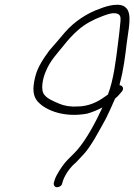

<svg xmlns="http://www.w3.org/2000/svg" viewBox="-20 -750 564 806"><path d="M127 -424C116 -378 118 -347 138 -324C175 -283 255 -256 346 -273C370 -280 389 -288 410 -299C383 -240 344 -166 303 -119C285 -99 267 -84 252 -66C240 -51 217 -18 210 4L206 17C204 26 209 36 219 36C229 36 239 30 241 20L245 7C256 -23 278 -51 299 -68C308 -77 318 -88 329 -100C363 -135 399 -207 424 -251C436 -275 451 -308 463 -336C475 -346 482 -354 490 -364C502 -376 496 -392 482 -392L483 -400C499 -457 506 -519 512 -569C518 -622 537 -693 508 -718C486 -741 430 -726 401 -714C345 -695 292 -659 254 -616C235 -593 208 -562 187 -538C164 -506 137 -469 127 -424ZM173 -452C191 -496 220 -525 248 -560C268 -585 285 -604 308 -624C336 -649 372 -668 407 -681C423 -687 447 -697 466 -694C484 -691 487 -681 486 -664C483 -631 480 -602 475 -565C467 -501 457 -414 433 -353C428 -350 424 -347 420 -344C390 -322 351 -303 305 -303C276 -301 248 -306 228 -315C207 -324 180 -335 168 -350C147 -371 161 -426 173 -452Z"/></svg>

Font: Stray Cat
Style: Obl
Weight: 400
Version: Version 1.0